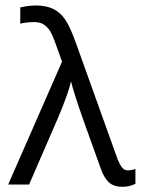

<svg xmlns="http://www.w3.org/2000/svg" viewBox="-20 -682 530 713"><path d="M10.3 3.4 210.4 -453.1 186 -521Q173.3 -556.6 163.1 -571Q152.8 -585.4 139.4 -592.8Q126 -600.1 106 -600.1Q82 -600.1 55.2 -594.2V-654.3Q85.4 -661.6 112.8 -661.6Q151.4 -661.6 177.7 -648.9Q204.1 -636.2 222.9 -608.2Q241.7 -580.1 264.2 -516.1L417 -89.8Q425.3 -69.8 433.6 -59.6Q441.9 -49.3 455.1 -49.3Q466.3 -49.3 482.9 -54.2V0.5Q460.9 11.7 434.6 11.7Q402.3 11.7 384.3 -4.9Q366.2 -21.5 354 -56.6L288.1 -240.2Q252.4 -341.8 243.7 -380.4H244.1Q232.9 -333 195.8 -245.1L87.9 3.4Z"/></svg>

Font: XL-Viking
Style: Regular
Weight: 400
Foundry: Ascender Corporation
Version: Version 1.10 March 23, 2015